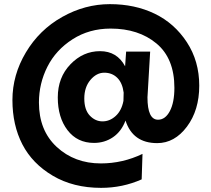

<svg xmlns="http://www.w3.org/2000/svg" viewBox="-20 -691 1017 927"><path d="M576 -204 577 -244Q571 -291 546 -315.5Q521 -340 483.5 -340Q446 -340 416.5 -305Q387 -270 387 -215.5Q387 -161 413.5 -133Q440 -105 475 -105Q510 -105 538.5 -131Q567 -157 576 -204ZM468 216Q334 216 235 157.5Q136 99 88 6Q40 -87 40 -208Q40 -329 105 -438Q170 -547 280 -609Q390 -671 510.5 -671Q631 -671 726.5 -625Q822 -579 882 -487.5Q942 -396 942 -277.5Q942 -159 882.5 -79.5Q823 0 739 0Q621 0 586 -109Q566 -56 525.5 -28.5Q485 -1 434 -1Q353 -1 306 -62.5Q259 -124 259 -220.5Q259 -317 320 -380.5Q381 -444 463 -444Q545 -444 584 -371Q588 -420 589 -442H705L692 -221Q692 -113 743 -113Q778 -113 800 -154.5Q822 -196 822 -267Q822 -409 735.5 -481Q649 -553 514 -553Q411 -553 330.5 -501.5Q250 -450 209 -369Q168 -288 168 -196Q168 -61 254 18.5Q340 98 467 98Q572 98 668 52L664 175Q572 216 468 216Z"/></svg>

Font: Hind Jalandhar
Style: Bold
Weight: 700
Designer: Namrata Goyal
Foundry: Indian Type Foundry
Version: Version 0.702;PS 1.0;hotconv 1.0.81;makeotf.lib2.5.63406